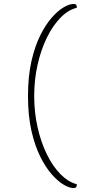

<svg xmlns="http://www.w3.org/2000/svg" viewBox="-20 -768 444 960"><path d="M346 172Q327 172 298.5 155.5Q270 139 239 104Q208 69 181 14.5Q154 -40 137 -115Q120 -190 120 -288Q120 -386 137 -461Q154 -536 181 -590.5Q208 -645 239 -680Q270 -715 298.5 -731.5Q327 -748 346 -748Q360 -748 362 -742.5Q364 -737 364 -729Q321 -719 282.5 -679.5Q244 -640 214.5 -580Q185 -520 168 -445Q151 -370 151 -288Q151 -206 168 -131Q185 -56 214.5 4Q244 64 282.5 103Q321 142 364 153Q364 160 362 166Q360 172 346 172Z"/></svg>

Font: Arima Thin Thin
Style: Regular
Weight: 250
Version: Version 1.100